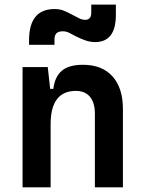

<svg xmlns="http://www.w3.org/2000/svg" viewBox="-20 -806 626 826"><path d="M388.2 0V-317.4Q388.2 -364.3 366.9 -389.6Q345.7 -415 306.6 -415Q197.8 -415 197.8 -271.5V0H77.1V-517.6H185.5L195.8 -423.8H209.5Q215.8 -476.1 246.1 -501.7Q276.4 -527.3 336.9 -527.3Q418.9 -527.3 463.9 -477.5Q508.8 -427.7 508.8 -336.9V0ZM105 -613.3V-632.8Q105 -767.1 214.8 -767.1Q236.3 -767.1 252.7 -760.7Q269 -754.4 289.6 -743.2Q308.1 -733.4 320.8 -727.1Q333.5 -720.7 346.2 -720.7Q372.6 -720.7 372.6 -751V-786.1H478.5V-742.2Q478.5 -625 389.2 -625Q368.7 -625 348.6 -631.8Q328.6 -638.7 307.1 -649.4Q291.5 -657.7 278.1 -664.6Q264.6 -671.4 250.5 -671.4Q232.4 -671.4 223.4 -663.3Q214.4 -655.3 214.4 -635.3V-613.3Z"/></svg>

Font: CaskaydiaCove NF SemiBold
Style: Regular
Weight: 600
Designer: Aaron Bell
Foundry: Saja Typeworks
Version: Version 2111.001; VTT 6.35;Nerd Fonts 3.2.1